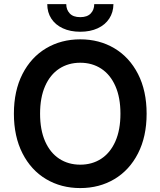

<svg xmlns="http://www.w3.org/2000/svg" viewBox="-20 -909 784 938"><path d="M372.1 9.8Q278.8 9.8 205.3 -33.9Q131.8 -77.6 89.8 -159.9Q47.9 -242.2 47.9 -353.5Q47.9 -465.3 89.8 -547.4Q131.8 -629.4 205.3 -673.1Q278.8 -716.8 372.1 -716.8Q465.3 -716.8 538.8 -673.1Q612.3 -629.4 654.3 -547.4Q696.3 -465.3 696.3 -353.5Q696.3 -241.7 654.3 -159.7Q612.3 -77.6 538.8 -33.9Q465.3 9.8 372.1 9.8ZM372.1 -602.5Q314 -602.5 269.5 -573.5Q225.1 -544.4 200.4 -488.5Q175.8 -432.6 175.8 -353.5Q175.8 -274.4 200.4 -218.5Q225.1 -162.6 269.5 -133.5Q314 -104.5 372.1 -104.5Q430.2 -104.5 474.6 -133.5Q519 -162.6 543.7 -218.5Q568.4 -274.4 568.4 -353.5Q568.4 -432.6 543.7 -488.5Q519 -544.4 474.6 -573.5Q430.2 -602.5 372.1 -602.5ZM372.1 -753.9Q323.2 -753.9 286.9 -770.8Q250.5 -787.6 230.7 -818.1Q210.9 -848.6 210.9 -888.7H303.7Q303.7 -861.8 320.6 -843.5Q337.4 -825.2 372.1 -825.2Q406.2 -825.2 423.3 -843.3Q440.4 -861.3 440.4 -888.7H534.2Q533.7 -848.6 513.7 -818.1Q493.7 -787.6 457.3 -770.8Q420.9 -753.9 372.1 -753.9Z"/></svg>

Font: WEMIX Pretendard SemiBold
Style: Regular
Weight: 600
Designer: Base glyphs from Inter by Rasmus Andersson; Hangeul glyphs from Noto Sans CJK(Source Han Sans) by Jang Soo-young and Kan
Foundry: Kil Hyung-jin
Version: Version 1.000